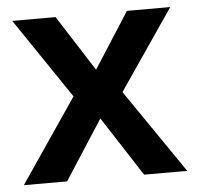

<svg xmlns="http://www.w3.org/2000/svg" viewBox="-44 -587 648 632"><g transform="rotate(-5 280.0 -271.0)"><path d="M9.8 0H152.8L279.8 -196.8L407.2 0H549.8L359.9 -276.9L541 -542H397.9L279.8 -357.9L162.1 -542H19L198.2 -276.9Z"/></g></svg>

Font: Noto Reveo Sans
Style: Regular
Weight: 600
Designer: Monotype Design Team
Foundry: Monotype Imaging Inc.
Version: Version 2.007